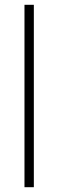

<svg xmlns="http://www.w3.org/2000/svg" viewBox="-20 -780 242 800"><path d="M121 0H82V-760H121Z"/></svg>

Font: Noto Sans Gurmukhi SemiCondensed ExtraLight
Style: Regular
Weight: 200
Width: 4
Designer: Jelle Bosma - Monotype Design Team
Foundry: Monotype Imaging Inc.
Version: Version 2.004; ttfautohint (v1.8.4.7-5d5b)